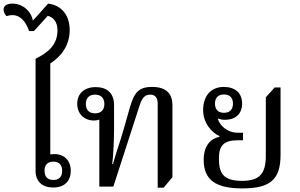

<svg xmlns="http://www.w3.org/2000/svg" viewBox="-60 -1039 1671 1069"><path d="M236 5C299 5 334 -31 334 -88C334 -145 298 -181 243 -181C234 -181 224 -180 220 -179V-686C284 -726 328 -790 328 -871C328 -950 287 -1009 208 -1019L123 -924C113 -980 63 -1019 9 -1019C-24 -1019 -40 -1005 -40 -985C-40 -974 -35 -962 -24 -949C-12 -953 -1 -955 9 -955C49 -955 81 -926 102 -866H129L206 -951C236 -943 260 -919 260 -870C260 -791 210 -747 138 -712V-88C138 -29 175 5 236 5ZM237 -37C203 -37 188 -57 188 -88C188 -119 203 -139 237 -139C271 -139 286 -119 286 -88C286 -57 271 -37 237 -37Z M900 -52V-454C900 -510 873 -555 787 -555C711 -555 687 -523 663 -440L629 -321C607 -243 591 -205 569 -126H565C572 -183 575 -267 575 -325V-454C575 -523 533 -554 473 -554C408 -554 370 -517 370 -461C370 -403 411 -368 463 -368C475 -368 485 -370 493 -373V0H571L719 -457C734 -504 755 -512 777 -512C805 -512 818 -493 818 -463V6H851ZM469 -408C437 -408 418 -426 418 -460C418 -494 437 -512 469 -512C502 -512 521 -494 521 -460C521 -426 502 -408 469 -408Z M1288 10C1441 10 1502 -36 1502 -176V-552H1469L1420 -497V-171C1420 -71 1384 -32 1288 -32C1180 -32 1159 -77 1159 -157C1159 -227 1184 -258 1264 -258H1293V-300H1264C1204 -300 1164 -341 1153 -376L1156 -379C1167 -374 1178 -372 1193 -372C1248 -372 1288 -402 1288 -463C1288 -521 1249 -555 1186 -555C1109 -555 1071 -499 1071 -426C1071 -353 1119 -301 1162 -281V-277C1117 -269 1074 -232 1074 -149C1074 -40 1138 10 1288 10ZM1187 -411C1153 -411 1137 -431 1137 -462C1137 -493 1153 -513 1187 -513C1221 -513 1237 -493 1237 -462C1237 -431 1221 -411 1187 -411Z"/></svg>

Font: Noto Serif Thai
Style: Regular
Weight: 400
Designer: Monotype Design Team
Foundry: Monotype Imaging Inc.
Version: Version 1.901